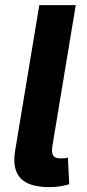

<svg xmlns="http://www.w3.org/2000/svg" viewBox="-20 -748 349 771"><path d="M179.1 3.4Q95.4 3.4 62.1 -32.7Q28.8 -68.9 40.6 -141.7L137.8 -727.5H284.2L190.4 -161.8Q186.2 -135.5 193.4 -123.7Q200.5 -111.9 222.6 -111.9Q234.3 -111.9 241.1 -112.7Q247.9 -113.6 252.6 -115.3L258 -8.3Q245.8 -4.4 225.1 -0.5Q204.3 3.4 179.1 3.4Z"/></svg>

Font: Inter Variable
Style: Italic
Weight: 400
Italic angle: -9.39999°
Designer: Rasmus Andersson
Foundry: rsms
Version: Version 4.001;git-9221beed3